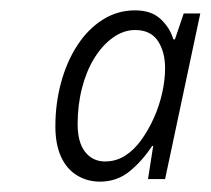

<svg xmlns="http://www.w3.org/2000/svg" viewBox="-20 -742 407 371"><path d="M173 -391Q149 -391 129 -403Q109 -415 98 -439Q87 -463 87 -498Q87 -542 98 -582.5Q109 -623 129.5 -654.5Q150 -686 178.5 -704Q207 -722 241 -722Q272 -722 290 -705.5Q308 -689 315 -666H318L335 -716H367L299 -396H266L276 -460H274Q255 -431 230.5 -411Q206 -391 173 -391ZM183 -430Q204 -430 221.5 -441Q239 -452 253 -471.5Q267 -491 277.5 -514.5Q288 -538 293.5 -563Q299 -588 299 -610Q299 -642 285 -663Q271 -684 241 -684Q219 -684 198.5 -669.5Q178 -655 162.5 -630Q147 -605 138.5 -572Q130 -539 130 -502Q130 -467 144.5 -448.5Q159 -430 183 -430Z"/></svg>

Font: Noto Sans Display Light
Style: Italic
Weight: 300
Italic angle: -12°
Designer: Monotype Design Team
Foundry: Monotype Imaging Inc.
Version: Version 2.003